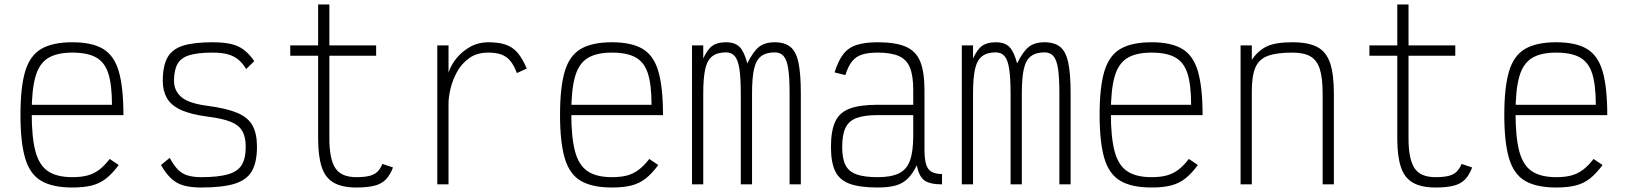

<svg xmlns="http://www.w3.org/2000/svg" viewBox="-20 -820 7240 854"><path d="M302 14Q214 14 163.5 -15.5Q113 -45 92 -116Q71 -187 71 -309Q71 -432 92 -502.5Q113 -573 163.5 -602.5Q214 -632 302 -632Q389 -632 438.5 -602.5Q488 -573 508.5 -502Q529 -431 529 -308H100V-354H478Q478 -442 462 -492.5Q446 -543 407.5 -564.5Q369 -586 302 -586Q233 -586 193.5 -561.5Q154 -537 137.5 -478.5Q121 -420 121 -318Q121 -210 137.5 -147.5Q154 -85 193.5 -58.5Q233 -32 302 -32Q341 -32 369 -39.5Q397 -47 420.5 -64.5Q444 -82 468 -113L508 -86Q480 -48 452 -26Q424 -4 388.5 5Q353 14 302 14Z M875 14Q829 14 797 5Q765 -4 741.5 -26Q718 -48 696 -86L735 -118Q752 -86 770 -67Q788 -48 813.5 -40Q839 -32 875 -32Q950 -32 993.5 -44.5Q1037 -57 1055 -86Q1073 -115 1073 -167Q1073 -211 1057.5 -237.5Q1042 -264 1005.5 -278.5Q969 -293 905 -301Q828 -311 784 -331.5Q740 -352 722 -384.5Q704 -417 704 -460Q704 -526 724.5 -563.5Q745 -601 793 -616.5Q841 -632 925 -632Q974 -632 1007 -624.5Q1040 -617 1064.5 -598.5Q1089 -580 1111 -548L1075 -513Q1058 -541 1038 -556.5Q1018 -572 991.5 -579Q965 -586 925 -586Q860 -586 822.5 -574.5Q785 -563 769.5 -535.5Q754 -508 754 -460Q754 -417 786.5 -388.5Q819 -360 905 -349Q988 -338 1035.5 -318Q1083 -298 1103 -262Q1123 -226 1123 -167Q1123 -98 1100 -58.5Q1077 -19 1023 -2.5Q969 14 875 14Z M1565 14Q1501 14 1463.5 -8Q1426 -30 1410.5 -78.5Q1395 -127 1395 -204V-572H1271V-618H1395V-800H1445V-618H1653V-572H1445V-204Q1445 -114 1471 -73Q1497 -32 1565 -32Q1600 -32 1622.5 -37.5Q1645 -43 1658.5 -56Q1672 -69 1681 -91L1728 -75Q1715 -41 1696 -21.5Q1677 -2 1645.5 6Q1614 14 1565 14Z M1925 0V-618H1975V-497Q1986 -531 2011 -561.5Q2036 -592 2072 -612Q2108 -632 2152 -632Q2198 -632 2229 -621.5Q2260 -611 2282 -585.5Q2304 -560 2323 -515L2279 -495Q2266 -530 2249.5 -549.5Q2233 -569 2210 -577.5Q2187 -586 2152 -586Q2101 -586 2067 -561.5Q2033 -537 2013 -500.5Q1993 -464 1984 -426Q1975 -388 1975 -360V0Z M2702 14Q2614 14 2563.5 -15.5Q2513 -45 2492 -116Q2471 -187 2471 -309Q2471 -432 2492 -502.5Q2513 -573 2563.5 -602.5Q2614 -632 2702 -632Q2789 -632 2838.5 -602.5Q2888 -573 2908.5 -502Q2929 -431 2929 -308H2500V-354H2878Q2878 -442 2862 -492.5Q2846 -543 2807.5 -564.5Q2769 -586 2702 -586Q2633 -586 2593.5 -561.5Q2554 -537 2537.5 -478.5Q2521 -420 2521 -318Q2521 -210 2537.5 -147.5Q2554 -85 2593.5 -58.5Q2633 -32 2702 -32Q2741 -32 2769 -39.5Q2797 -47 2820.5 -64.5Q2844 -82 2868 -113L2908 -86Q2880 -48 2852 -26Q2824 -4 2788.5 5Q2753 14 2702 14Z M3058 0V-618H3108V-560Q3127 -601 3149 -616.5Q3171 -632 3209 -632Q3249 -632 3269.5 -611.5Q3290 -591 3304 -538Q3330 -591 3356 -611.5Q3382 -632 3426 -632Q3470 -632 3495.5 -611.5Q3521 -591 3531.5 -541.5Q3542 -492 3542 -406V0H3492V-406Q3492 -475 3486 -514.5Q3480 -554 3465.5 -570.5Q3451 -587 3426 -587Q3388 -587 3365.5 -570Q3343 -553 3334 -513.5Q3325 -474 3325 -404V0H3275V-400Q3275 -471 3269 -512Q3263 -553 3248.5 -570Q3234 -587 3209 -587Q3171 -587 3148.5 -570Q3126 -553 3117 -513.5Q3108 -474 3108 -404V0Z M3884 14Q3805 14 3759.5 -2.5Q3714 -19 3695 -58.5Q3676 -98 3676 -166Q3676 -238 3695 -279Q3714 -320 3759.5 -337Q3805 -354 3884 -354H4042V-419Q4042 -483 4027.5 -519Q4013 -555 3978.5 -570.5Q3944 -586 3884 -586Q3841 -586 3813.5 -577Q3786 -568 3769 -546Q3752 -524 3740 -486L3692 -498Q3708 -549 3730.5 -578.5Q3753 -608 3790 -620Q3827 -632 3884 -632Q3963 -632 4008.5 -612.5Q4054 -593 4073 -546.5Q4092 -500 4092 -419V-156Q4092 -114 4099 -90Q4106 -66 4123.5 -56Q4141 -46 4170 -46V0Q4115 0 4091 -18Q4067 -36 4058 -85Q4040 -48 4018 -26Q3996 -4 3964 5Q3932 14 3884 14ZM3884 -32Q3944 -32 3978.5 -49Q4013 -66 4027.5 -106Q4042 -146 4042 -216V-308H3884Q3824 -308 3789.5 -295Q3755 -282 3740.5 -251Q3726 -220 3726 -166Q3726 -115 3740.5 -86Q3755 -57 3789.5 -44.5Q3824 -32 3884 -32Z M4258 0V-618H4308V-560Q4327 -601 4349 -616.5Q4371 -632 4409 -632Q4449 -632 4469.5 -611.5Q4490 -591 4504 -538Q4530 -591 4556 -611.5Q4582 -632 4626 -632Q4670 -632 4695.5 -611.5Q4721 -591 4731.5 -541.5Q4742 -492 4742 -406V0H4692V-406Q4692 -475 4686 -514.5Q4680 -554 4665.5 -570.5Q4651 -587 4626 -587Q4588 -587 4565.5 -570Q4543 -553 4534 -513.5Q4525 -474 4525 -404V0H4475V-400Q4475 -471 4469 -512Q4463 -553 4448.5 -570Q4434 -587 4409 -587Q4371 -587 4348.5 -570Q4326 -553 4317 -513.5Q4308 -474 4308 -404V0Z M5102 14Q5014 14 4963.5 -15.5Q4913 -45 4892 -116Q4871 -187 4871 -309Q4871 -432 4892 -502.5Q4913 -573 4963.5 -602.5Q5014 -632 5102 -632Q5189 -632 5238.5 -602.5Q5288 -573 5308.5 -502Q5329 -431 5329 -308H4900V-354H5278Q5278 -442 5262 -492.5Q5246 -543 5207.5 -564.5Q5169 -586 5102 -586Q5033 -586 4993.5 -561.5Q4954 -537 4937.5 -478.5Q4921 -420 4921 -318Q4921 -210 4937.5 -147.5Q4954 -85 4993.5 -58.5Q5033 -32 5102 -32Q5141 -32 5169 -39.5Q5197 -47 5220.5 -64.5Q5244 -82 5268 -113L5308 -86Q5280 -48 5252 -26Q5224 -4 5188.5 5Q5153 14 5102 14Z M5498 0V-618H5548V-554Q5576 -595 5614.5 -613.5Q5653 -632 5728 -632Q5799 -632 5839 -611Q5879 -590 5896 -540Q5913 -490 5913 -403V0H5863V-403Q5863 -473 5850.5 -512.5Q5838 -552 5809 -569Q5780 -586 5728 -586Q5660 -586 5620.5 -572Q5581 -558 5564.5 -521Q5548 -484 5548 -414V0Z M6365 14Q6301 14 6263.5 -8Q6226 -30 6210.5 -78.5Q6195 -127 6195 -204V-572H6071V-618H6195V-800H6245V-618H6453V-572H6245V-204Q6245 -114 6271 -73Q6297 -32 6365 -32Q6400 -32 6422.5 -37.5Q6445 -43 6458.5 -56Q6472 -69 6481 -91L6528 -75Q6515 -41 6496 -21.5Q6477 -2 6445.5 6Q6414 14 6365 14Z M6902 14Q6814 14 6763.5 -15.5Q6713 -45 6692 -116Q6671 -187 6671 -309Q6671 -432 6692 -502.5Q6713 -573 6763.5 -602.5Q6814 -632 6902 -632Q6989 -632 7038.5 -602.5Q7088 -573 7108.5 -502Q7129 -431 7129 -308H6700V-354H7078Q7078 -442 7062 -492.5Q7046 -543 7007.5 -564.5Q6969 -586 6902 -586Q6833 -586 6793.5 -561.5Q6754 -537 6737.5 -478.5Q6721 -420 6721 -318Q6721 -210 6737.5 -147.5Q6754 -85 6793.5 -58.5Q6833 -32 6902 -32Q6941 -32 6969 -39.5Q6997 -47 7020.5 -64.5Q7044 -82 7068 -113L7108 -86Q7080 -48 7052 -26Q7024 -4 6988.5 5Q6953 14 6902 14Z"/></svg>

Font: Victor Mono Thin
Style: Regular
Weight: 100
Monospace: yes
Designer: Rune Bjørnerås
Version: Version 1.561;gftools[0.9.30]